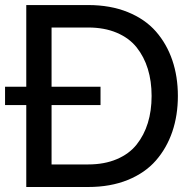

<svg xmlns="http://www.w3.org/2000/svg" viewBox="-20 -749 761 760"><path d="M0 -333V-405.8H84V-729H329.1Q417 -729 485.6 -701.2Q554.2 -673.3 597.2 -624.3Q640.1 -575.2 662.1 -510.5Q684.1 -445.8 684.1 -369.1Q684.1 -292.5 662.1 -227.8Q640.1 -163.1 597.2 -113.8Q554.2 -64.5 485.6 -36.6Q417 -8.8 329.1 -8.8H84V-333ZM184.1 -98.1H329.1Q393.1 -98.1 442.1 -118.9Q491.2 -139.6 520.8 -176.8Q550.3 -213.9 565.2 -262.2Q580.1 -310.5 580.1 -369.1Q580.1 -427.7 565.2 -476.1Q550.3 -524.4 520.8 -561.5Q491.2 -598.6 442.1 -619.4Q393.1 -640.1 329.1 -640.1H184.1V-405.8H377.9V-333H184.1Z"/></svg>

Font: Aspekta 450
Style: Regular
Weight: 450
Designer: Ivo Dolenc
Version: Version 2.000